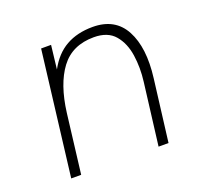

<svg xmlns="http://www.w3.org/2000/svg" viewBox="-96 -617 759 725"><g transform="rotate(-20 284.0 -255.0)"><path d="M73 0 134 -500H174L163 -405Q192 -459 237 -484.5Q282 -510 344 -510Q434 -510 472 -439Q510 -368 495 -249L464 0H424L455 -249Q462 -304 454.5 -355Q447 -406 419 -439Q391 -472 335 -472Q248 -472 202 -410.5Q156 -349 142 -238L113 0Z"/></g></svg>

Font: Haskoy ExtraLight
Style: Italic
Weight: 200
Designer: Ertekin Erdin
Foundry: Ertekin Erdin
Version: Version 2.000; ttfautohint (v1.8.4.7-5d5b)